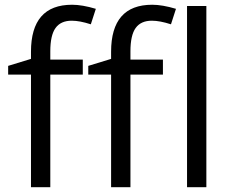

<svg xmlns="http://www.w3.org/2000/svg" viewBox="-20 -785 972 805"><path d="M663.1 -472.2H526.9V0H445.8V-472.2H350.1V-508.8L445.8 -538.1V-567.9Q445.8 -765.1 618.2 -765.1Q660.6 -765.1 717.8 -748L696.8 -683.1Q649.9 -698.2 616.7 -698.2Q570.8 -698.2 548.8 -667.7Q526.9 -637.2 526.9 -569.8V-535.2H663.1ZM327.1 -472.2H190.9V0H109.9V-472.2H14.2V-508.8L109.9 -538.1V-567.9Q109.9 -765.1 282.2 -765.1Q324.7 -765.1 381.8 -748L360.8 -683.1Q314 -698.2 280.8 -698.2Q234.9 -698.2 212.9 -667.7Q190.9 -637.2 190.9 -569.8V-535.2H327.1ZM845.2 0H764.2V-759.8H845.2Z"/></svg>

Font: f07869316
Style: Regular
Weight: 400
Foundry: Ascender Corporation
Version: Version 1.10